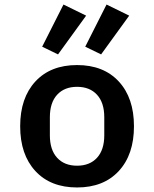

<svg xmlns="http://www.w3.org/2000/svg" viewBox="-20 -815 680 847"><path d="M69 -258Q69 -383 136 -455.5Q203 -528 320 -528Q437 -528 504 -455.5Q571 -383 571 -258Q571 -133 504 -60.5Q437 12 320 12Q203 12 136 -60.5Q69 -133 69 -258ZM320 -84Q376 -84 408 -119Q440 -154 440 -218V-298Q440 -362 408 -397Q376 -432 320 -432Q264 -432 232 -397Q200 -362 200 -298V-218Q200 -154 232 -119Q264 -84 320 -84ZM236 -575 166 -609 260 -795 360 -746ZM450 -795 550 -746 426 -575 356 -609Z"/></svg>

Font: Writer SemiBold
Style: Regular
Weight: 600
Monospace: yes
Designer: Mike Abbink, Paul van der Laan, Pieter van Rosmalen
Foundry: Bold Monday
Version: Version 2.001 2020